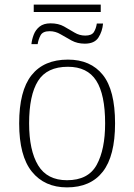

<svg xmlns="http://www.w3.org/2000/svg" viewBox="-20 -801 581 831"><path d="M126 -749V-781H416V-749ZM116 -610Q118 -630 126 -651Q134 -672 151.5 -686Q169 -700 199 -700Q233 -700 257 -686.5Q281 -673 302.5 -660Q324 -647 349 -647Q377 -647 386.5 -662.5Q396 -678 399 -699H426Q423 -665 406 -638.5Q389 -612 347 -612Q315 -612 290 -625.5Q265 -639 242.5 -652.5Q220 -666 195 -666Q165 -666 155.5 -648Q146 -630 143 -610ZM270 10Q173 10 118 -58Q63 -126 63 -267Q63 -408 116.5 -475.5Q170 -543 274 -543Q372 -543 425 -477Q478 -411 478 -267Q478 -126 425 -58Q372 10 270 10ZM270 -21Q362 -21 398.5 -87.5Q435 -154 435 -267Q435 -392 396.5 -452Q358 -512 274 -512Q183 -512 144.5 -450.5Q106 -389 106 -267Q106 -150 145 -85.5Q184 -21 270 -21Z"/></svg>

Font: Noto Serif ExtraLight
Style: Regular
Weight: 200
Designer: Monotype Design Team
Foundry: Monotype Imaging Inc.
Version: Version 2.015; ttfautohint (v1.8.4.7-5d5b)